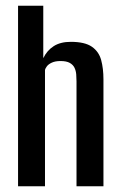

<svg xmlns="http://www.w3.org/2000/svg" viewBox="-20 -650 417 670"><path d="M43 0V-630H131V-447Q144 -474 167.5 -489Q191 -504 227 -504Q276 -504 300.5 -487Q325 -470 333 -440.5Q341 -411 341 -373V0H247V-366Q247 -378 246 -390.5Q245 -403 240 -413.5Q235 -424 223.5 -430.5Q212 -437 191 -437Q173 -437 161 -431.5Q149 -426 143.5 -418.5Q138 -411 137 -406V0Z"/></svg>

Font: Alumni Sans Thin SemiBold
Style: Regular
Weight: 600
Version: Version 1.018